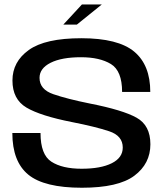

<svg xmlns="http://www.w3.org/2000/svg" viewBox="-20 -856 768 879"><path d="M270 -743.5H332L446 -835.5H355ZM355 3.5Q521.5 3.5 595 -51.5Q668.5 -106.5 668.5 -195.5Q668.5 -282 605.2 -317.2Q542 -352.5 391.5 -382Q287.5 -403 224.2 -424.8Q161 -446.5 161 -499.5Q161 -543 211.5 -568.5Q262 -594 351 -594Q436.5 -594 487.8 -562.8Q539 -531.5 539 -435H668Q668 -558.5 594.2 -619.8Q520.5 -681 352.5 -681Q187 -681 112 -627.2Q37 -573.5 37 -487.5Q37 -401.5 101.2 -363.5Q165.5 -325.5 310 -297Q417 -276 479.5 -255.2Q542 -234.5 542 -180.5Q542 -134 491.8 -108.8Q441.5 -83.5 353.5 -83.5Q265 -83.5 215.2 -115.8Q165.5 -148 165.5 -247H36.5Q36.5 -116.5 109.5 -56.5Q182.5 3.5 355 3.5Z"/></svg>

Font: Anybody SemiExpanded Medium
Style: Regular
Weight: 500
Width: 6
Version: Version 1.113;gftools[0.9.25]